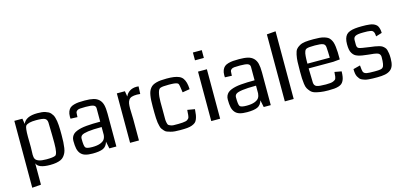

<svg xmlns="http://www.w3.org/2000/svg" viewBox="-75 -1281 4244 2009"><g transform="rotate(-15 2046.5 -277.0)"><path d="M514.2 -264.2Q514.2 -219.2 512.5 -188Q510.7 -156.7 506.1 -126Q501.5 -95.2 492.4 -75.7Q483.4 -56.2 469 -38.8Q454.6 -21.5 433.6 -12.2Q412.6 -2.9 384.3 2.2Q356 7.3 318.4 7.3Q189.5 7.3 170.9 -50.3V181.6L74.7 189V-535.6H162.1L171.4 -476.6Q201.2 -550.8 327.6 -550.8Q353.5 -550.8 374.8 -548.6Q396 -546.4 413.3 -540.5Q430.7 -534.7 444.1 -527.8Q457.5 -521 468 -509Q478.5 -497.1 485.8 -484.9Q493.2 -472.7 498.3 -453.9Q503.4 -435.1 506.6 -417Q509.8 -398.9 511.5 -372.8Q513.2 -346.7 513.7 -322.5Q514.2 -298.3 514.2 -264.2ZM418 -295.9Q417 -394 415 -425.8Q413.1 -460 389.4 -471.7Q365.7 -483.4 295.9 -483.4Q207.5 -483.4 182.6 -455.1Q168.9 -435.1 168.9 -338.4Q168.9 -318.8 169.7 -280.3Q170.4 -241.7 170.4 -224.6Q170.4 -207.5 169.2 -180.7Q168 -153.8 168 -143.6Q168 -113.8 177.5 -96.7Q187 -79.6 215.6 -69.6Q244.1 -59.6 295.9 -59.6Q367.2 -59.6 392.1 -71.3Q418.9 -84 418.9 -202.6Q418.9 -220.7 418.5 -252.4Q418 -284.2 418 -295.9Z M1036.6 0H960.4L944.8 -76.7Q930.2 -26.4 891.8 -9.5Q853.5 7.3 779.8 7.3Q731 7.3 699.7 -2.2Q668.5 -11.7 649.9 -34.2Q631.3 -56.6 624.3 -89.1Q617.2 -121.6 617.2 -172.9Q617.2 -195.8 625.2 -213.9Q633.3 -231.9 647.2 -244.6Q661.1 -257.3 684.3 -266.6Q707.5 -275.9 732.4 -281.2Q757.3 -286.6 792.7 -289.8Q828.1 -293 861.8 -293.9Q895.5 -294.9 940.4 -294.9V-439.9Q940.4 -464.8 917 -474.4Q893.6 -483.9 833.5 -483.9Q791.5 -483.9 770.5 -481.9Q749.5 -480 738.5 -470.5Q727.5 -460.9 725.8 -451.7Q724.1 -442.4 723.6 -417Q723.1 -407.7 723.1 -402.3L648.4 -405.3Q647.5 -413.1 647.5 -428.2Q647.5 -460.9 657 -483.6Q666.5 -506.3 681.6 -519.3Q696.8 -532.2 723.1 -539.6Q749.5 -546.9 775.4 -548.8Q801.3 -550.8 839.8 -550.8Q898.4 -550.8 935.1 -541.7Q971.7 -532.7 995.1 -509.3Q1018.6 -485.8 1027.6 -449.5Q1036.6 -413.1 1036.6 -354.5ZM940.4 -153.3V-236.8Q844.2 -236.8 792.5 -229.5Q740.7 -222.2 723.4 -209.2Q706.1 -196.3 706.1 -172.9Q706.1 -171.9 706.1 -169.9Q706.1 -95.7 718.3 -77.6Q730.5 -59.6 793 -59.6Q846.2 -59.6 879.4 -72.3Q912.6 -85 925.5 -104.7Q938.5 -124.5 940.4 -153.3Z M1423.8 -547.9 1419.9 -466.3Q1401.4 -468.8 1384.8 -468.8Q1350.1 -468.8 1328.6 -461.9Q1307.1 -455.1 1296.1 -438.5Q1285.2 -421.9 1281.5 -400.6Q1277.8 -379.4 1277.8 -343.8Q1277.8 -323.7 1279.5 -285.2Q1281.2 -246.6 1281.2 -230V0H1185.1V-535.6H1272.5L1282.2 -475.6Q1297.4 -510.7 1328.1 -530Q1358.9 -549.3 1401.9 -549.3Q1412.6 -549.3 1423.8 -547.9Z M1932.1 -381.3 1853 -368.2 1842.8 -436Q1838.9 -459.5 1833.5 -465.8Q1820.8 -480.5 1763.2 -482.4Q1749.5 -482.9 1732.9 -482.9Q1666.5 -482.9 1646 -475.6Q1623.5 -471.7 1613.3 -431.2Q1603 -390.6 1603 -332L1603.5 -247.6Q1603.5 -230 1603.5 -199.2Q1603.5 -159.2 1603.5 -142.8Q1603.5 -126.5 1607.9 -105.7Q1612.3 -85 1617.9 -79.8Q1623.5 -74.7 1639.2 -67.9Q1654.8 -61 1672.6 -60.5Q1690.4 -60.1 1724.1 -60.1Q1750.5 -60.1 1769.8 -62Q1789.1 -64 1802.5 -66.7Q1815.9 -69.3 1824.5 -75.9Q1833 -82.5 1837.6 -87.9Q1842.3 -93.3 1844.7 -104.7Q1847.2 -116.2 1847.9 -124.5Q1848.6 -132.8 1849.6 -149.7Q1850.6 -166.5 1852.1 -178.2L1932.1 -164.6Q1929.2 -126.5 1925.5 -103.5Q1921.9 -80.6 1913.3 -59.1Q1904.8 -37.6 1891.8 -26.6Q1878.9 -15.6 1856.2 -6.8Q1833.5 2 1803.5 4.6Q1773.4 7.3 1728.5 7.3Q1696.3 7.3 1670.7 5.4Q1645 3.4 1624 -2.7Q1603 -8.8 1587.4 -14.4Q1571.8 -20 1559.8 -34.2Q1547.9 -48.3 1539.8 -58.6Q1531.7 -68.8 1526.4 -91.8Q1521 -114.7 1518.1 -130.9Q1515.1 -147 1513.7 -179.9Q1512.2 -212.9 1512 -235.8Q1511.7 -258.8 1511.7 -302.2Q1511.7 -341.3 1513.2 -369.9Q1514.6 -398.4 1519 -424.6Q1523.4 -450.7 1530.5 -468Q1537.6 -485.4 1549.6 -500.5Q1561.5 -515.6 1576.9 -524.4Q1592.3 -533.2 1615 -539.6Q1637.7 -545.9 1664.8 -548.3Q1691.9 -550.8 1728 -550.8Q1774.4 -550.8 1805.9 -546.1Q1837.4 -541.5 1861.8 -530.8Q1886.2 -520 1900.4 -500.2Q1914.6 -480.5 1922.4 -451.9Q1930.2 -423.3 1932.1 -381.3Z M2160.6 0H2064.5V-535.6H2160.6ZM2160.6 -742.7V-658.2H2064.5V-742.7Z M2709 0H2632.8L2617.2 -76.7Q2602.5 -26.4 2564.2 -9.5Q2525.9 7.3 2452.1 7.3Q2403.3 7.3 2372.1 -2.2Q2340.8 -11.7 2322.3 -34.2Q2303.7 -56.6 2296.6 -89.1Q2289.6 -121.6 2289.6 -172.9Q2289.6 -195.8 2297.6 -213.9Q2305.7 -231.9 2319.6 -244.6Q2333.5 -257.3 2356.7 -266.6Q2379.9 -275.9 2404.8 -281.2Q2429.7 -286.6 2465.1 -289.8Q2500.5 -293 2534.2 -293.9Q2567.9 -294.9 2612.8 -294.9V-439.9Q2612.8 -464.8 2589.4 -474.4Q2565.9 -483.9 2505.9 -483.9Q2463.9 -483.9 2442.9 -481.9Q2421.9 -480 2410.9 -470.5Q2399.9 -460.9 2398.2 -451.7Q2396.5 -442.4 2396 -417Q2395.5 -407.7 2395.5 -402.3L2320.8 -405.3Q2319.8 -413.1 2319.8 -428.2Q2319.8 -460.9 2329.3 -483.6Q2338.9 -506.3 2354 -519.3Q2369.1 -532.2 2395.5 -539.6Q2421.9 -546.9 2447.8 -548.8Q2473.6 -550.8 2512.2 -550.8Q2570.8 -550.8 2607.4 -541.7Q2644 -532.7 2667.5 -509.3Q2690.9 -485.8 2700 -449.5Q2709 -413.1 2709 -354.5ZM2612.8 -153.3V-236.8Q2516.6 -236.8 2464.8 -229.5Q2413.1 -222.2 2395.8 -209.2Q2378.4 -196.3 2378.4 -172.9Q2378.4 -171.9 2378.4 -169.9Q2378.4 -95.7 2390.6 -77.6Q2402.8 -59.6 2465.3 -59.6Q2518.6 -59.6 2551.8 -72.3Q2585 -85 2597.9 -104.7Q2610.8 -124.5 2612.8 -153.3Z M2957.5 0H2861.3V-725.6L2957.5 -733.4Z M3530.3 -275.4Q3471.7 -269.5 3457.5 -268.6H3191.4Q3191.9 -197.8 3195.3 -113.3Q3197.8 -80.6 3223.4 -70.1Q3249 -59.6 3323.2 -59.6Q3351.1 -59.6 3371.1 -61.8Q3391.1 -64 3403.6 -69.6Q3416 -75.2 3423.1 -80.3Q3430.2 -85.4 3433.6 -96.4Q3437 -107.4 3438 -115Q3439 -122.6 3439.9 -137.9Q3440.9 -153.3 3442.4 -163.1L3517.1 -149.4Q3516.1 -115.2 3512.2 -91.6Q3508.3 -67.9 3499 -49.8Q3489.7 -31.7 3477.1 -21.2Q3464.4 -10.7 3442.9 -3.9Q3421.4 2.9 3395.5 5.1Q3369.6 7.3 3331.5 7.3Q3282.7 7.3 3246.6 1.7Q3210.4 -3.9 3184.8 -12.2Q3159.2 -20.5 3142.6 -39.3Q3126 -58.1 3116.5 -75.2Q3106.9 -92.3 3102.5 -125.5Q3098.1 -158.7 3096.9 -185.8Q3095.7 -212.9 3095.7 -260.7Q3095.7 -328.1 3097.4 -365.7Q3099.1 -403.3 3106.9 -441.2Q3114.7 -479 3127.9 -496.1Q3141.1 -513.2 3167 -527.8Q3192.9 -542.5 3228 -546.6Q3263.2 -550.8 3317.4 -550.8Q3355 -550.8 3382.3 -548.6Q3409.7 -546.4 3432.6 -539.6Q3455.6 -532.7 3470.5 -523.9Q3485.4 -515.1 3496.8 -498Q3508.3 -481 3514.4 -462.6Q3520.5 -444.3 3524.4 -414.1Q3528.3 -383.8 3529.3 -352.8Q3530.3 -321.8 3530.3 -275.4ZM3191.9 -319.8H3434.1Q3433.1 -382.3 3429.2 -434.1Q3427.2 -463.9 3403.6 -473.9Q3379.9 -483.9 3316.9 -483.9Q3247.1 -483.9 3228.5 -476.1Q3220.2 -473.6 3214.1 -467.5Q3208 -461.4 3204.1 -450.2Q3200.2 -439 3198 -429.2Q3195.8 -419.4 3194.6 -402.1Q3193.4 -384.8 3192.9 -375.2Q3192.4 -365.7 3192.1 -346.2Q3191.9 -326.7 3191.9 -319.8Z M4047.9 -148.4Q4047.9 -101.6 4037.6 -71.5Q4027.3 -41.5 4003.7 -23.9Q3980 -6.3 3946 0.5Q3912.1 7.3 3860.4 7.3Q3830.1 7.3 3811.8 6.8Q3793.5 6.3 3769.5 4.4Q3745.6 2.4 3731.4 -1.7Q3717.3 -5.9 3700.9 -12.9Q3684.6 -20 3675.3 -31Q3666 -42 3657.7 -57.1Q3649.4 -72.3 3646 -93Q3642.6 -113.8 3642.6 -140.1L3718.3 -159.7Q3722.7 -104 3728.5 -89.4Q3737.3 -69.3 3765.1 -64Q3786.1 -59.6 3853.5 -59.6Q3894 -59.6 3913.8 -63.2Q3933.6 -66.9 3940.4 -77.1Q3960 -93.3 3960 -187Q3960 -201.2 3954.1 -211.2Q3948.2 -221.2 3939.9 -226.3Q3931.6 -231.4 3916.7 -235.1Q3901.9 -238.8 3889.9 -240Q3877.9 -241.2 3858.4 -243.2Q3838.9 -245.1 3827.1 -246.6Q3791.5 -250.5 3769 -254.2Q3746.6 -257.8 3723.6 -265.1Q3700.7 -272.5 3687.7 -283.2Q3674.8 -293.9 3664.1 -311Q3653.3 -328.1 3648.9 -352.1Q3644.5 -376 3644.5 -409.2Q3644.5 -444.3 3651.9 -468.8Q3659.2 -493.2 3673.3 -509.3Q3687.5 -525.4 3712.2 -534.4Q3736.8 -543.5 3767.6 -547.1Q3798.3 -550.8 3842.8 -550.8Q3870.6 -550.8 3888.4 -550Q3906.2 -549.3 3927.5 -546.6Q3948.7 -543.9 3961.9 -539.1Q3975.1 -534.2 3988.5 -525.4Q4002 -516.6 4009.3 -503.7Q4016.6 -490.7 4021.2 -472.2Q4025.9 -453.6 4025.9 -429.7L3960.4 -409.7Q3958.5 -428.7 3956.8 -439.7Q3955.1 -450.7 3949.2 -460Q3943.4 -469.2 3937 -473.1Q3930.7 -477.1 3915.3 -480Q3899.9 -482.9 3884.3 -483.4Q3868.7 -483.9 3839.4 -483.9Q3776.9 -483.9 3754.6 -471.4Q3732.4 -459 3732.4 -430.7V-380.9Q3732.4 -348.6 3751.7 -340.1Q3771 -331.5 3855 -320.8Q3863.8 -319.3 3868.2 -318.8Q3901.9 -314.9 3921.6 -311.5Q3941.4 -308.1 3963.4 -302.5Q3985.4 -296.9 3996.8 -289.3Q4008.3 -281.7 4019.8 -270Q4031.2 -258.3 4036.4 -241.2Q4041.5 -224.1 4044.7 -201.7Q4047.9 -179.2 4047.9 -148.4Z"/></g></svg>

Font: Coda
Style: Regular
Weight: 400
Designer: vernon adams
Foundry: vernon adams
Version: Version 2.000; ttfautohint (v0.8) -r 50 -G 200 -x